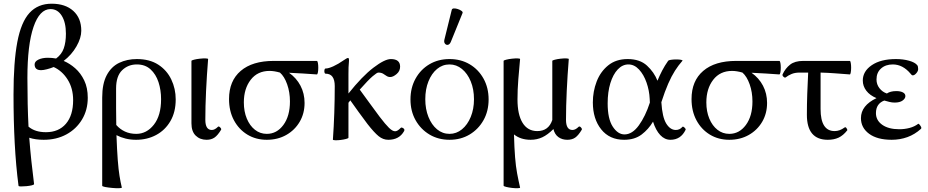

<svg xmlns="http://www.w3.org/2000/svg" viewBox="-20 -744 5012 1037"><path d="M80 259Q66 152 59.5 29.5Q53 -93 53 -233Q53 -409 73.5 -517Q94 -625 139.5 -674.5Q185 -724 259 -724Q333 -724 376 -685Q419 -646 419 -578Q419 -539 393 -493.5Q367 -448 324 -415Q357 -401 386.5 -375Q416 -349 435 -309.5Q454 -270 454 -216Q454 -150 423 -98.5Q392 -47 338.5 -18Q285 11 216 11Q172 11 138 0Q143 65 149.5 126Q156 187 164 250Q164 254 151.5 257Q139 260 122.5 261.5Q106 263 93 263Q80 263 80 259ZM128 -323Q128 -248 129.5 -183Q131 -118 134 -60Q169 -30 228 -30Q297 -30 336 -75.5Q375 -121 375 -203Q375 -267 345.5 -314Q316 -361 270 -382Q253 -375 233.5 -370Q214 -365 202 -365Q167 -365 167 -396Q167 -412 187.5 -422Q208 -432 239 -432Q250 -432 261 -431Q272 -430 283 -428Q313 -450 324.5 -483Q336 -516 336 -562Q336 -623 313.5 -659Q291 -695 253 -695Q194 -695 161 -598.5Q128 -502 128 -323Z M638 269Q638 272 622.5 272.5Q607 273 585.5 271Q564 269 548 266Q532 263 532 259V-217Q532 -292 556.5 -338Q581 -384 623.5 -404.5Q666 -425 719 -425Q788 -425 834.5 -395Q881 -365 905 -315Q929 -265 929 -207Q929 -139 900.5 -90Q872 -41 823.5 -15Q775 11 715 11Q685 11 658.5 4.5Q632 -2 609 -14Q612 68 616 120Q620 172 625.5 206Q631 240 638 269ZM607 -266Q607 -208 607 -159Q607 -110 608 -69Q628 -46 655 -33.5Q682 -21 716 -21Q772 -21 811 -70.5Q850 -120 850 -208Q850 -258 836 -300.5Q822 -343 793 -369.5Q764 -396 719 -396Q672 -396 639.5 -364.5Q607 -333 607 -266Z M1096 11Q1060 11 1037 -11.5Q1014 -34 1014 -78V-415Q1014 -418 1027.5 -421.5Q1041 -425 1059 -427Q1077 -429 1090.5 -428.5Q1104 -428 1104 -425Q1097 -338 1093 -253.5Q1089 -169 1089 -97Q1089 -42 1124 -42Q1140 -42 1157 -59Q1161 -64 1169 -56Q1177 -48 1174 -43Q1156 -13 1138.5 -1Q1121 11 1096 11Z M1421 11Q1362 11 1316 -17Q1270 -45 1243.5 -94.5Q1217 -144 1217 -209Q1217 -307 1280 -361Q1343 -415 1458 -415H1691Q1695 -415 1697 -404Q1699 -393 1699 -378.5Q1699 -364 1697 -353Q1695 -342 1691 -342Q1653 -345 1617 -347Q1581 -349 1541 -351Q1581 -323 1603 -281Q1625 -239 1625 -188Q1625 -131 1598.5 -86Q1572 -41 1526 -15Q1480 11 1421 11ZM1421 -21Q1475 -21 1510.5 -69Q1546 -117 1546 -196Q1546 -246 1531 -288.5Q1516 -331 1492 -352Q1461 -361 1436 -361Q1371 -361 1334 -313Q1297 -265 1297 -191Q1297 -142 1313 -103.5Q1329 -65 1357 -43Q1385 -21 1421 -21Z M1778 10Q1783 -60 1785.5 -134.5Q1788 -209 1788 -279Q1788 -346 1739 -346Q1734 -346 1732.5 -353Q1731 -360 1732.5 -367Q1734 -374 1739 -374Q1754 -374 1780.5 -386Q1807 -398 1837 -419Q1854 -431 1860 -431Q1865 -431 1865 -417Q1863 -399 1862.5 -380Q1862 -361 1862 -343V-239Q1936 -332 1997 -378.5Q2058 -425 2091 -425Q2141 -425 2141 -384Q2141 -360 2122 -344Q2103 -328 2088 -328Q2076 -328 2067.5 -334Q2059 -340 2049 -346Q2039 -352 2023 -352Q2016 -352 1992.5 -332Q1969 -312 1923 -260Q1949 -224 1977 -186Q2005 -148 2030 -114Q2062 -72 2081 -53.5Q2100 -35 2114 -35Q2127 -35 2144 -53Q2148 -58 2158 -51.5Q2168 -45 2162 -35Q2136 11 2077 11Q2049 11 2025 -8.5Q2001 -28 1965 -74Q1941 -106 1917 -139Q1893 -172 1872 -202Q1867 -196 1862 -189V0Q1862 3 1849 6.5Q1836 10 1819.5 12Q1803 14 1790.5 13.5Q1778 13 1778 10Z M2408 11Q2347 11 2299.5 -17.5Q2252 -46 2224.5 -95Q2197 -144 2197 -207Q2197 -270 2224.5 -319.5Q2252 -369 2299.5 -397Q2347 -425 2408 -425Q2469 -425 2516.5 -397Q2564 -369 2591.5 -319.5Q2619 -270 2619 -207Q2619 -144 2591.5 -95Q2564 -46 2516.5 -17.5Q2469 11 2408 11ZM2408 -21Q2445 -21 2475 -45.5Q2505 -70 2522.5 -112.5Q2540 -155 2540 -208Q2540 -262 2522.5 -304.5Q2505 -347 2475 -371.5Q2445 -396 2408 -396Q2370 -396 2340.5 -371.5Q2311 -347 2294 -304.5Q2277 -262 2277 -208Q2277 -155 2294 -112.5Q2311 -70 2340.5 -45.5Q2370 -21 2408 -21ZM2415 -518Q2409 -504 2399.5 -502Q2390 -500 2383.5 -508Q2377 -516 2380 -529L2420 -691Q2422 -698 2431.5 -698.5Q2441 -699 2453 -695Q2465 -691 2473 -685Q2481 -679 2478 -673Z M2789 269Q2790 272 2776.5 272.5Q2763 273 2745.5 271Q2728 269 2714 265.5Q2700 262 2700 259V-415Q2700 -418 2713.5 -421.5Q2727 -425 2745 -427Q2763 -429 2776 -428.5Q2789 -428 2789 -425Q2784 -373 2779.5 -316Q2775 -259 2775 -207Q2775 -125 2802.5 -80.5Q2830 -36 2882 -36Q2943 -36 2963 -96V-415Q2963 -418 2976.5 -421.5Q2990 -425 3007.5 -427Q3025 -429 3038.5 -428.5Q3052 -428 3052 -425Q3045 -338 3041 -253.5Q3037 -169 3037 -97Q3037 -42 3072 -42Q3088 -42 3105 -59Q3110 -64 3117.5 -56Q3125 -48 3122 -43Q3104 -13 3087 -1Q3070 11 3044 11Q3016 11 2996 -3.5Q2976 -18 2969 -47Q2938 -16 2909 -2.5Q2880 11 2846 11Q2792 11 2756 -18Q2758 56 2762 105.5Q2766 155 2773 192.5Q2780 230 2789 269Z M3351 11Q3272 11 3227 -45.5Q3182 -102 3182 -191Q3182 -250 3202.5 -303.5Q3223 -357 3265 -391Q3307 -425 3370 -425Q3436 -425 3474.5 -389.5Q3513 -354 3531 -308Q3543 -337 3556.5 -363Q3570 -389 3589 -416Q3591 -419 3604 -421Q3617 -423 3632.5 -423Q3648 -423 3658 -421Q3668 -419 3666 -416Q3644 -391 3625.5 -362Q3607 -333 3589 -292Q3571 -251 3552 -192Q3557 -111 3578.5 -76.5Q3600 -42 3630 -42Q3651 -42 3665 -58Q3668 -63 3676.5 -55.5Q3685 -48 3683 -43Q3657 11 3601 11Q3570 11 3546 -14.5Q3522 -40 3507 -87Q3483 -46 3445.5 -17.5Q3408 11 3351 11ZM3262 -186Q3262 -102 3289.5 -60Q3317 -18 3353 -18Q3395 -18 3430.5 -67Q3466 -116 3490 -190Q3489 -200 3489 -210Q3487 -255 3472 -298Q3457 -341 3431.5 -368.5Q3406 -396 3374 -396Q3342 -396 3316.5 -369Q3291 -342 3276.5 -294.5Q3262 -247 3262 -186Z M3919 11Q3860 11 3814 -17Q3768 -45 3741.5 -94.5Q3715 -144 3715 -209Q3715 -307 3778 -361Q3841 -415 3956 -415H4189Q4193 -415 4195 -404Q4197 -393 4197 -378.5Q4197 -364 4195 -353Q4193 -342 4189 -342Q4151 -345 4115 -347Q4079 -349 4039 -351Q4079 -323 4101 -281Q4123 -239 4123 -188Q4123 -131 4096.5 -86Q4070 -41 4024 -15Q3978 11 3919 11ZM3919 -21Q3973 -21 4008.5 -69Q4044 -117 4044 -196Q4044 -246 4029 -288.5Q4014 -331 3990 -352Q3959 -361 3934 -361Q3869 -361 3832 -313Q3795 -265 3795 -191Q3795 -142 3811 -103.5Q3827 -65 3855 -43Q3883 -21 3919 -21Z M4451 11Q4338 11 4338 -124Q4338 -180 4340 -237.5Q4342 -295 4345 -352H4299Q4273 -352 4254.5 -344Q4236 -336 4225 -327Q4220 -322 4212 -329Q4204 -336 4207 -343Q4222 -375 4247.5 -395Q4273 -415 4318 -415H4570Q4573 -415 4575 -404Q4577 -393 4577 -378.5Q4577 -364 4575 -353Q4573 -342 4570 -342Q4530 -345 4490.5 -348Q4451 -351 4412 -352V-155Q4412 -36 4488 -36Q4515 -36 4541 -55Q4547 -60 4552.5 -51Q4558 -42 4556 -40Q4534 -12 4509 -0.5Q4484 11 4451 11Z M4796 11Q4718 11 4674 -21.5Q4630 -54 4630 -106Q4630 -174 4714 -214Q4678 -229 4659 -254Q4640 -279 4640 -309Q4640 -359 4688.5 -392Q4737 -425 4819 -425Q4858 -425 4890 -416Q4922 -407 4934 -392Q4939 -386 4939 -371Q4939 -360 4929 -348.5Q4919 -337 4910 -337Q4904 -337 4898 -346Q4856 -396 4802 -396Q4763 -396 4738.5 -374Q4714 -352 4714 -315Q4714 -288 4730 -267.5Q4746 -247 4770 -239Q4789 -252 4821 -252Q4843 -252 4856.5 -245Q4870 -238 4870 -225Q4870 -212 4855 -201Q4840 -190 4812 -190Q4798 -190 4784 -193.5Q4770 -197 4756 -201Q4711 -184 4711 -133Q4711 -94 4745 -70Q4779 -46 4837 -46Q4866 -46 4892.5 -53Q4919 -60 4939 -75Q4941 -77 4946 -71.5Q4951 -66 4954.5 -59Q4958 -52 4954 -48Q4921 -18 4881 -3.5Q4841 11 4796 11Z"/></svg>

Font: Junicode SmExp
Style: Regular
Weight: 400
Width: 6
Designer: Peter S. Baker
Version: Version 2.205; ttfautohint (v1.8.4)